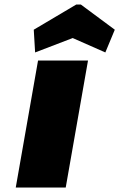

<svg xmlns="http://www.w3.org/2000/svg" viewBox="-20 -833 530 853"><path d="M371 -564 272 0H50L149 -564ZM136 -600 130 -701 319 -813H339L490 -701L448 -600L303 -664Z"/></svg>

Font: Fz Poppins Black
Style: Italic
Weight: 900
Italic angle: -10°
Designer: Ninad Kale (Devanagari), Jonny Pinhorn (Latin)
Foundry: Indian Type Foundry
Version: Vit hóa bi Vntype.Com & FontZin.Com